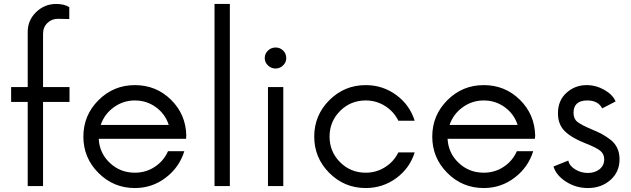

<svg xmlns="http://www.w3.org/2000/svg" viewBox="-20 -940 3189 970"><path d="M331.2 -500V-425H197.5V0H120V-425H36.2V-500H120V-778.8Q120 -837.5 162.5 -878.8Q205 -920 263.8 -920Q305 -920 330 -903.8V-843.8L272.5 -845Q241.2 -845 219.4 -823.8Q197.5 -802.5 197.5 -768.8V-500Z M921.2 -255 920 -238.8H478.8Q482.5 -166.2 535 -116.9Q587.5 -67.5 661.2 -67.5Q717.5 -67.5 762.5 -97.5Q807.5 -127.5 828.8 -176.2H911.2Q886.2 -95 817.5 -42.5Q748.8 10 661.2 10Q553.8 10 477.5 -66.2Q401.2 -142.5 401.2 -250Q401.2 -357.5 477.5 -433.8Q553.8 -510 661.2 -510Q768.8 -510 843.8 -436.2Q918.8 -362.5 921.2 -255ZM661.2 -432.5Q602.5 -432.5 555 -398.1Q507.5 -363.8 488.8 -308.8H832.5Q815 -363.8 768.1 -398.1Q721.2 -432.5 661.2 -432.5Z M1063.8 0V-920H1141.2V0Z M1372.5 -593.8Q1350 -593.8 1333.8 -609.4Q1317.5 -625 1317.5 -646.2Q1317.5 -668.8 1333.8 -684.4Q1350 -700 1372.5 -700Q1395 -700 1410.6 -684.4Q1426.2 -668.8 1426.2 -646.2Q1426.2 -625 1410 -609.4Q1393.8 -593.8 1372.5 -593.8ZM1333.8 0V-500H1411.2V0Z M1827.5 10Q1720 10 1643.8 -66.2Q1567.5 -142.5 1567.5 -250Q1567.5 -357.5 1643.8 -433.8Q1720 -510 1827.5 -510Q1913.8 -510 1981.9 -460Q2050 -410 2075 -330H1992.5Q1970 -376.2 1925.6 -404.4Q1881.2 -432.5 1827.5 -432.5Q1751.2 -432.5 1698.1 -379.4Q1645 -326.2 1645 -250Q1645 -173.8 1698.1 -120.6Q1751.2 -67.5 1827.5 -67.5Q1881.2 -67.5 1925.6 -95.6Q1970 -123.8 1992.5 -170H2075Q2050 -90 1981.9 -40Q1913.8 10 1827.5 10Z M2683.8 -255 2682.5 -238.8H2241.2Q2245 -166.2 2297.5 -116.9Q2350 -67.5 2423.8 -67.5Q2480 -67.5 2525 -97.5Q2570 -127.5 2591.2 -176.2H2673.8Q2648.8 -95 2580 -42.5Q2511.2 10 2423.8 10Q2316.2 10 2240 -66.2Q2163.8 -142.5 2163.8 -250Q2163.8 -357.5 2240 -433.8Q2316.2 -510 2423.8 -510Q2531.2 -510 2606.2 -436.2Q2681.2 -362.5 2683.8 -255ZM2423.8 -432.5Q2365 -432.5 2317.5 -398.1Q2270 -363.8 2251.2 -308.8H2595Q2577.5 -363.8 2530.6 -398.1Q2483.8 -432.5 2423.8 -432.5Z M2950 10Q2890 10 2840 -21.9Q2790 -53.8 2776.2 -98.8L2851.2 -128.8Q2856.2 -102.5 2885.6 -84.4Q2915 -66.2 2950 -66.2Q2985 -66.2 3008.8 -85Q3032.5 -103.8 3032.5 -135Q3032.5 -162.5 3011.9 -178.8Q2991.2 -195 2940 -215Q2868.8 -242.5 2833.8 -276.9Q2798.8 -311.2 2798.8 -367.5Q2798.8 -432.5 2841.9 -471.2Q2885 -510 2943.8 -510Q2991.2 -510 3033.8 -485.6Q3076.2 -461.2 3090 -427.5L3022.5 -392.5Q3001.2 -432.5 2947.5 -432.5Q2877.5 -432.5 2877.5 -370Q2877.5 -340 2896.9 -324.4Q2916.2 -308.8 2970 -286.2Q3000 -273.8 3020 -263.1Q3040 -252.5 3063.1 -235Q3086.2 -217.5 3098.1 -192.5Q3110 -167.5 3110 -135Q3110 -71.2 3063.8 -30.6Q3017.5 10 2950 10Z"/></svg>

Font: Now Alt
Style: Regular
Weight: 400
Designer: Alfredo Marco Pradil
Foundry: Alfredo Marco Pradil
Version: Version 1.002;PS 001.002;hotconv 1.0.88;makeotf.lib2.5.64775